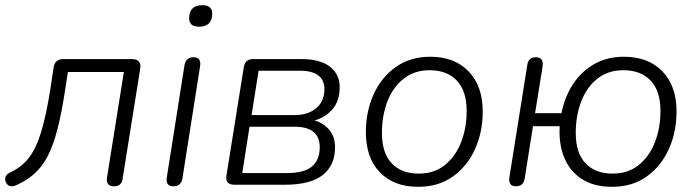

<svg xmlns="http://www.w3.org/2000/svg" viewBox="-29 -713 2682 741"><path d="M411 6Q379 6 384 -28L449 -435H233L223 -370Q209 -277 192.5 -213.5Q176 -150 154 -108.5Q132 -67 102 -41Q72 -15 31 3Q12 10 1 0.5Q-10 -9 -9 -24Q-8 -39 9 -47Q52 -66 80.5 -101.5Q109 -137 129 -201Q149 -265 166 -373L178 -453Q183 -485 216 -485H480Q518 -485 512 -447L444 -22Q440 6 411 6Z M739 -610Q699 -610 701 -646Q703 -693 752 -693Q792 -693 790 -657Q788 -610 739 -610ZM640 6Q609 6 615 -30L683 -461Q688 -492 718 -492Q749 -492 743 -456L675 -24Q670 6 640 6Z M876 0Q839 0 845 -36L912 -454Q917 -485 948 -485H1134Q1207 -485 1244.5 -455.5Q1282 -426 1282 -376Q1282 -325 1255.5 -293Q1229 -261 1185 -248Q1220 -238 1242 -211.5Q1264 -185 1264 -145Q1264 -75 1216.5 -37.5Q1169 0 1070 0ZM942 -269H1109Q1160 -269 1191.5 -295.5Q1223 -322 1223 -370Q1223 -404 1199 -422Q1175 -440 1131 -440H969ZM906 -45H1077Q1145 -45 1175 -70.5Q1205 -96 1205 -145Q1205 -224 1107 -224H934Z M1585 8Q1491 8 1437 -48Q1383 -104 1383 -203Q1383 -282 1412.5 -348Q1442 -414 1498 -454Q1554 -494 1632 -494Q1725 -494 1779.5 -437.5Q1834 -381 1834 -283Q1834 -203 1804 -137Q1774 -71 1718.5 -31.5Q1663 8 1585 8ZM1587 -43Q1647 -43 1688 -76Q1729 -109 1750.5 -164Q1772 -219 1772 -285Q1772 -362 1734 -402Q1696 -442 1629 -442Q1570 -442 1528.5 -409Q1487 -376 1466 -321Q1445 -266 1445 -200Q1445 -123 1482.5 -83Q1520 -43 1587 -43Z M2333 8Q2263 8 2216.5 -22Q2170 -52 2148.5 -105Q2127 -158 2131 -226H2028L1996 -24Q1991 6 1962 6Q1932 6 1937 -29L2006 -462Q2010 -492 2039 -492Q2070 -492 2065 -456L2036 -276H2138Q2150 -338 2182 -387.5Q2214 -437 2264 -465.5Q2314 -494 2379 -494Q2473 -494 2527.5 -437.5Q2582 -381 2582 -283Q2582 -203 2552 -137Q2522 -71 2466.5 -31.5Q2411 8 2333 8ZM2335 -43Q2395 -43 2436 -76Q2477 -109 2498.5 -164Q2520 -219 2520 -285Q2520 -362 2482 -402Q2444 -442 2377 -442Q2317 -442 2276 -409Q2235 -376 2214 -321Q2193 -266 2193 -200Q2193 -123 2230.5 -83Q2268 -43 2335 -43Z"/></svg>

Font: Nunito Light
Style: Italic
Weight: 300
Italic angle: -9°
Designer: Vernon Adams
Foundry: Vernon Adams
Version: Version 3.601; ttfautohint (v1.8.2.53-6de2)